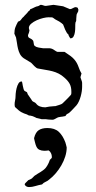

<svg xmlns="http://www.w3.org/2000/svg" viewBox="-20 -486 392 783"><path d="M43 -85.9Q43 -91.8 43.9 -103.3Q44.9 -114.7 47.6 -126Q50.3 -137.2 55.2 -145.5Q60.1 -153.8 68.4 -153.8Q69.8 -153.8 70.8 -148.4Q71.8 -143.1 73 -136Q74.2 -128.9 76.2 -122.6Q78.1 -116.2 81.1 -114.7Q87.4 -111.8 89.4 -110.4Q91.3 -108.9 92.8 -102.1L108.9 -78.6Q111.3 -72.8 117.7 -70.3Q124 -67.9 127.4 -63.5Q132.8 -55.7 142.6 -52Q152.3 -48.3 164.6 -48.3L178.7 -50.8Q179.2 -51.3 183.3 -51.5Q187.5 -51.8 192.1 -52.2Q196.8 -52.7 200.9 -53Q205.1 -53.2 206.1 -53.2Q208.5 -54.2 212.9 -55.4Q217.3 -56.6 221.7 -58.1Q226.1 -59.6 229.5 -61Q232.9 -62.5 233.9 -63.5Q234.4 -64 238.3 -67.6Q242.2 -71.3 247.1 -76.2Q252 -81.1 257.1 -86.2Q262.2 -91.3 265.1 -94.7Q269 -98.6 270 -100.8Q271 -103 271 -107.9V-112.3Q271 -131.3 264.2 -144Q257.3 -156.7 243.2 -168.9Q231.4 -179.7 219.2 -185.8Q207 -191.9 194.1 -195.3Q181.2 -198.7 167 -200.9Q152.8 -203.1 137.7 -206.1Q132.3 -206.5 128.2 -209.5Q124 -212.4 120.4 -216.1Q116.7 -219.7 113.3 -223.6Q109.9 -227.5 106.4 -230.5L76.7 -248.5Q66.4 -255.9 61.3 -265.9Q56.2 -275.9 53.5 -287.1Q50.8 -298.3 49.3 -310.1Q47.9 -321.8 45.4 -333L38.6 -348.6Q38.6 -364.3 43 -375.5Q47.4 -386.7 53.7 -397.9Q62 -399.9 66.4 -406.7Q70.8 -413.6 76.7 -418Q77.1 -419.4 80.1 -422.1Q83 -424.8 85.9 -428Q88.9 -431.2 91.6 -434.1Q94.2 -437 94.2 -438.5Q96.7 -439.5 100.1 -442.9Q103.5 -446.3 103.5 -448.7Q105 -448.7 108.4 -450.2Q111.8 -451.7 115.7 -453.6Q119.6 -455.6 123.3 -457.3Q127 -459 128.9 -459.5Q129.9 -459.5 133.1 -460.4Q136.2 -461.4 137.7 -461.9Q138.2 -461.9 141.4 -464.1Q144.5 -466.3 146 -466.3Q151.4 -466.3 156.5 -464.1Q161.6 -461.9 167 -461.9L198.2 -466.3L237.3 -460.4L265.1 -448.7Q270.5 -448.7 277.3 -452.9Q284.2 -457 289.6 -457Q291 -457 292 -456.1Q293.5 -456.1 294.7 -455.3Q295.9 -454.6 297.4 -453.6Q297.4 -452.6 298.3 -449.7Q298.8 -448.2 299.8 -446.8Q299.8 -439 295.9 -433.8Q292 -428.7 292 -422.4L291 -409.7Q291 -405.8 290.8 -402.1Q290.5 -398.4 288.1 -395.5Q286.6 -388.7 286.9 -377.4Q287.1 -366.2 285.6 -355.7Q284.2 -345.2 280 -337.4Q275.9 -329.6 266.6 -329.6L261.7 -337.9Q260.3 -338.9 259.8 -342.5Q259.3 -346.2 256.8 -347.2Q254.4 -349.1 251.5 -354Q248.5 -358.9 245.8 -365Q243.2 -371.1 241 -377Q238.8 -382.8 237.3 -386.2L230.5 -392.1Q220.7 -399.4 213.1 -402.8Q205.6 -406.2 196.8 -413.1Q194.8 -415 190.2 -415.3Q185.5 -415.5 177.2 -415.5Q169.4 -415.5 156 -412.4Q142.6 -409.2 129.6 -403.3Q116.7 -397.5 107.2 -389.4Q97.7 -381.3 97.7 -371.6L100.1 -361.3Q100.1 -358.9 97.9 -352.5Q95.7 -346.2 94.2 -342.8Q94.2 -337.4 95.7 -335Q97.2 -332.5 99.9 -331.1Q102.5 -329.6 105.7 -328.1Q108.9 -326.7 112.8 -322.8Q115.2 -320.8 116 -317.6Q116.7 -314.5 117.2 -311Q117.7 -307.6 118.4 -304.2Q119.1 -300.8 122.1 -298.3Q127.4 -293.9 137.9 -292Q148.4 -290 156.2 -289.1H183.1Q192.9 -288.1 201.4 -281.7Q210 -275.4 214.4 -274.4H243.2L258.3 -264.2Q269 -257.3 276.1 -250.7Q283.2 -244.1 288.3 -236.8Q293.5 -229.5 297.4 -220.5Q301.3 -211.4 305.7 -199.2Q305.7 -199.2 306.6 -197.3Q307.6 -195.3 308.8 -193.1Q310.1 -190.9 311 -189Q312 -187 312.5 -186.5L308.1 -171.4Q308.1 -170.9 309.1 -167.7Q310.1 -164.6 311.5 -160.9Q313 -157.2 314 -153.6Q314.9 -149.9 314.9 -148.4V-131.8Q314.9 -124 313.5 -113.8Q312 -103.5 309.1 -93Q306.2 -82.5 301.8 -72.8Q297.4 -63 292 -56.6Q291.5 -55.7 287.6 -51.8Q283.7 -47.9 279.1 -42.7Q274.4 -37.6 269.8 -33Q265.1 -28.3 262.7 -26.4Q262.2 -25.9 260.7 -24.9Q259.3 -23.9 257.3 -22.9Q255.4 -21.5 252.4 -20.5L246.6 -12.7L233.9 -10.3Q233.4 -10.3 231 -10Q228.5 -9.8 225.8 -9.3Q223.1 -8.8 220.7 -8.3Q218.3 -7.8 217.8 -7.8Q213.4 -6.3 206.3 -2Q199.2 2.4 194.3 2.4Q182.6 2 177.5 1.5Q172.4 1 166 0H149.4Q147.9 -0.5 145 -1.2Q142.1 -2 138.7 -2.7Q135.3 -3.4 132.3 -4.2Q129.4 -4.9 128.9 -4.9Q128.4 -5.4 125.7 -6.6Q123 -7.8 119.9 -9.3Q116.7 -10.7 114.3 -11.7Q111.8 -12.7 111.3 -12.7Q109.4 -13.7 104 -14.4Q98.6 -15.1 97.7 -15.1L89.4 -19.5Q83.5 -21.5 78.1 -23.4Q72.8 -25.4 67.1 -28.6Q61.5 -31.7 55.2 -36.9Q48.8 -42 41 -49.8Q40.5 -51.8 40 -54.7Q39.6 -57.6 39.6 -60.1Q39.6 -67.9 41.3 -75Q43 -82 43 -85.9ZM80.6 266.1Q80.6 265.1 81.1 264.2Q82 262.2 83 261.2L95.7 248.5Q96.2 248.5 98.4 247.6Q100.6 246.6 103.3 245.4Q106 244.1 107.9 242.9Q109.9 241.7 110.4 241.2Q111.3 240.2 115.5 236.1Q119.6 231.9 120.6 231Q126.5 226.6 133.3 222.7Q140.1 218.8 146.7 214.6Q153.3 210.4 159.7 205.3Q166 200.2 170.4 192.9Q170.9 192.4 172.4 189.9Q173.8 187.5 175.5 184.3Q177.2 181.2 178.7 178Q180.2 174.8 180.7 172.9Q181.2 172.9 182.1 169.4Q182.6 168 183.1 166Q184.1 165 187.5 161.9Q190.9 158.7 190.9 158.2Q191.4 157.7 191.4 155.8Q191.4 153.8 191.4 152.8Q191.4 146 188 138.7Q184.6 131.3 178.2 127.4Q169.4 128.9 160.6 128.9Q149.4 128.9 140.1 124.5Q130.9 120.1 126.5 106.9Q126 106.4 125 102.8Q124 99.1 122.8 94.7Q121.6 90.3 120.6 85.9Q119.6 81.5 119.1 79.1V76.7Q125 53.2 138.2 44.7Q151.4 36.1 173.3 36.1Q203.1 36.1 219.7 51.5Q236.3 66.9 246.6 94.7Q246.6 94.7 247.3 97.2Q248 99.6 249 103Q250 106.4 250.7 109.9Q251.5 113.3 252 115.2Q252 133.3 246.1 152.1Q240.2 170.9 230.2 188.2Q220.2 205.6 207.3 220.7Q194.3 235.8 180.7 246.1Q173.8 252.4 165.8 255.6Q157.7 258.8 151.4 266.1Q137.7 268.6 124.3 272.7Q110.8 276.9 98.1 276.9Q92.8 276.9 87.6 274.2Q82.5 271.5 80.6 266.1Z"/></svg>

Font: IM FELL English
Style: Regular
Weight: 400
Designer: Igino Marini
Foundry: Igino Marini
Version: 3.00